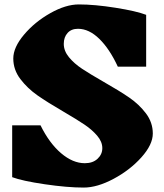

<svg xmlns="http://www.w3.org/2000/svg" viewBox="-20 -826 740 867"><path d="M268 -321Q194 -364 149 -395.5Q104 -427 72 -469Q40 -511 40 -562Q40 -612 88.5 -669.5Q137 -727 207 -766.5Q277 -806 336 -806Q407 -806 501.5 -791Q596 -776 640 -759V-525H512Q475 -605 428.5 -650.5Q382 -696 332 -696Q302 -696 285 -677Q268 -658 268 -628Q268 -596 291.5 -567.5Q315 -539 350.5 -515.5Q386 -492 447 -457Q519 -416 563.5 -385.5Q608 -355 639 -314Q670 -273 670 -223Q670 -173 618.5 -115.5Q567 -58 493 -18.5Q419 21 358 21Q284 21 182 6Q80 -9 35 -26V-260H163Q203 -179 256 -134Q309 -89 363 -89Q399 -89 420.5 -109Q442 -129 442 -157Q442 -186 419 -213Q396 -240 362 -263Q328 -286 268 -321Z"/></svg>

Font: Inknut Antiqua Black
Style: Regular
Weight: 900
Designer: Claus Eggers Sørensen
Foundry: Claus Eggers Sørensen
Version: Version 1.003; ttfautohint (v1.8.2) -l 8 -r 50 -G 200 -x 14 